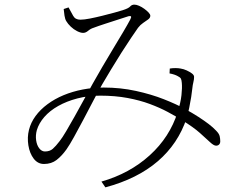

<svg xmlns="http://www.w3.org/2000/svg" viewBox="-20 -751 1040 829"><path d="M255 -712Q256 -699 258.5 -683.5Q261 -668 266 -660Q273 -648 285.5 -636Q298 -624 313 -616.5Q328 -609 339 -609Q350 -609 360.5 -618Q371 -627 384 -631Q405 -639 433 -648Q461 -657 488.5 -666Q516 -675 535 -681Q543 -683 545.5 -680Q548 -677 542 -666Q532 -647 512.5 -614Q493 -581 469 -541.5Q445 -502 422 -462.5Q399 -423 381 -391Q363 -359 343 -322Q323 -285 303 -249.5Q283 -214 266 -185Q249 -156 237 -141Q221 -120 208 -108.5Q195 -97 174 -97Q160 -97 149.5 -110.5Q139 -124 136 -145.5Q133 -167 139 -189Q148 -219 171.5 -246Q195 -273 231.5 -293.5Q268 -314 314 -326Q360 -338 413 -338Q477 -338 530.5 -328Q584 -318 627 -302Q670 -286 704.5 -267.5Q739 -249 766 -232Q815 -202 843 -177Q871 -152 887 -137Q903 -122 913 -122Q921 -122 926 -127Q931 -132 931 -141Q931 -152 928.5 -163Q926 -174 913 -187Q900 -201 881 -215.5Q862 -230 836.5 -246.5Q811 -263 778 -281Q742 -301 687.5 -322.5Q633 -344 566.5 -358.5Q500 -373 428 -373Q381 -373 337 -364.5Q293 -356 254.5 -340Q216 -324 185 -301Q154 -278 133.5 -250Q113 -222 105 -190Q97 -158 102.5 -123.5Q108 -89 125.5 -66Q143 -43 170 -43Q202 -43 224.5 -60.5Q247 -78 267 -106Q281 -126 299.5 -159.5Q318 -193 339.5 -233.5Q361 -274 382 -314.5Q403 -355 422 -388Q438 -415 459.5 -451Q481 -487 504 -523Q527 -559 546.5 -588Q566 -617 576 -631Q586 -644 598 -652Q610 -660 619.5 -667Q629 -674 629 -683Q629 -689 621.5 -697Q614 -705 603 -713Q592 -721 580.5 -726Q569 -731 560 -731Q549 -731 542 -723Q535 -715 510 -707Q498 -703 474 -696.5Q450 -690 422 -683Q394 -676 368.5 -671Q343 -666 327 -666Q305 -666 296 -682.5Q287 -699 276 -719ZM712 -434Q734 -430 748 -422Q758 -417 761 -411.5Q764 -406 765 -393Q767 -372 763.5 -340Q760 -308 747 -267Q713 -159 626.5 -80.5Q540 -2 418 33L435 58Q573 21 661 -54.5Q749 -130 786 -241Q792 -261 797 -285.5Q802 -310 805.5 -332Q809 -354 810 -366Q812 -385 815 -396.5Q818 -408 818 -419Q818 -427 808.5 -434Q799 -441 786 -447Q773 -453 760 -455Q750 -457 737 -457Q724 -457 713 -455Z"/></svg>

Font: Noto Serif SC
Style: Regular
Weight: 200
Designer: Ryoko NISHIZUKA 西塚涼子 (kana & ideographs); Frank Grießhammer (Latin, Greek & Cyrillic); Wenlong ZHANG 张文龙 (bopomofo); San
Foundry: Adobe
Version: Version 2.001;hotconv 1.1.0;makeotfexe 2.6.0